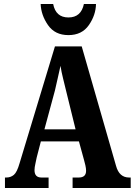

<svg xmlns="http://www.w3.org/2000/svg" viewBox="-20 -948 679 968"><path d="M5 0H225V-53H189Q154 -53 154 -90Q154 -104 158.5 -123Q163 -142 165 -154L186 -235H378L404 -140Q407 -130 410.5 -114.5Q414 -99 414 -87Q414 -53 377 -53H346V0H639V-53H631Q581 -53 565 -112L392 -714H257L79 -126Q66 -80 50 -66.5Q34 -53 12 -53H5ZM204 -296 257 -492Q264 -522 271 -553.5Q278 -585 285 -616Q290 -584 298 -552.5Q306 -521 314 -487L361 -296ZM325 -771Q393 -771 428 -821.5Q463 -872 464 -928H403Q389 -860 325 -860Q261 -860 248 -928H185Q187 -872 222 -821.5Q257 -771 325 -771Z"/></svg>

Font: Noto Serif ExtraCondensed Extra
Style: Regular
Weight: 800
Width: 3
Designer: Monotype Design Team
Foundry: Monotype Imaging Inc.
Version: Version 1.002